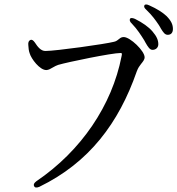

<svg xmlns="http://www.w3.org/2000/svg" viewBox="-20 -807 790 855"><path d="M622 -628C623 -626 626 -620 628 -617C639 -598 647 -585 659 -585C675 -585 685 -596 685 -610C685 -628 678 -645 659 -667C642 -687 615 -706 581 -723C569 -728 561 -728 559 -723C556 -718 558 -710 567 -702C592 -676 608 -650 622 -628ZM106 -607C107 -592 108 -581 112 -570C119 -545 157 -495 186 -495C196 -495 206 -501 216 -507C223 -511 232 -516 239 -518C283 -531 478 -571 517 -571C522 -571 525 -570 521 -555C479 -340 343 -136 142 0C132 8 128 14 132 22C135 29 143 30 155 25C377 -83 509 -259 589 -489C595 -505 601 -513 608 -522C616 -532 624 -541 624 -552C624 -580 560 -642 531 -642C521 -642 516 -638 511 -634C505 -629 498 -623 488 -621C450 -611 229 -580 182 -580C162 -580 148 -598 135 -618C128 -628 121 -632 115 -629C108 -625 105 -619 106 -607ZM632 -763C658 -738 672 -718 687 -696C690 -692 694 -684 697 -679C707 -663 714 -652 727 -652C743 -652 750 -663 750 -678C750 -697 743 -714 721 -736C705 -751 679 -768 645 -783C633 -789 625 -788 623 -783C620 -777 623 -771 632 -763Z"/></svg>

Font: 寒蝉锦书宋 CompactLight
Style: Bold
Weight: 400
Width: 4
Designer: 寒蝉锦书宋{Warren} 思源宋体{Ryoko NISHIZUKA 西塚涼子 (kana & ideographs); Frank Grießhammer (Latin, Greek & Cyrillic); Wenlong ZHANG 
Foundry: Adobe & ChillType
Version: Version 2.000;Glyphs 3.1.1 (3135)